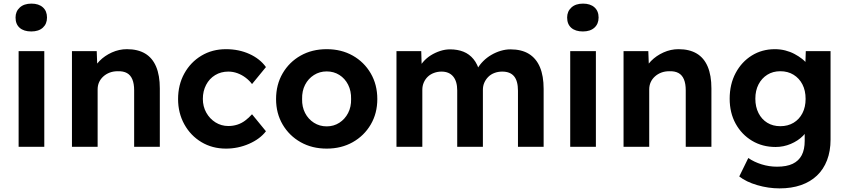

<svg xmlns="http://www.w3.org/2000/svg" viewBox="-20 -812 4683 1062"><path d="M83 0V-529H225V0ZM153 -638Q112 -638 89 -658Q66 -678 66 -715Q66 -749 89.5 -770.5Q113 -792 154 -792Q194 -792 217 -771.5Q240 -751 240 -715Q240 -680 217 -659Q194 -638 153 -638Z M378 0V-529H515L519 -421L491 -409Q501 -445 530 -474.5Q559 -504 599 -522Q639 -540 682 -540Q742 -540 782.5 -516Q823 -492 843.5 -443.5Q864 -395 864 -323V0H722V-313Q722 -349 712 -373Q702 -397 682 -408Q662 -419 631 -418Q607 -418 587 -410.5Q567 -403 551.5 -389Q536 -375 528 -357Q520 -339 520 -317V0H449Q427 0 409 0Q391 0 378 0Z M1230 10Q1154 10 1094 -26Q1034 -62 999.5 -124.5Q965 -187 965 -264Q965 -343 999.5 -405.5Q1034 -468 1094 -504Q1154 -540 1230 -540Q1301 -540 1359.5 -513.5Q1418 -487 1451 -441L1374 -347Q1360 -366 1339 -382Q1318 -398 1293.5 -407Q1269 -416 1243 -416Q1202 -416 1170 -396.5Q1138 -377 1120 -342.5Q1102 -308 1102 -265Q1102 -223 1121 -189Q1140 -155 1172 -135Q1204 -115 1243 -115Q1269 -115 1292.5 -122.5Q1316 -130 1336 -145Q1356 -160 1374 -180L1451 -86Q1418 -43 1357.5 -16.5Q1297 10 1230 10Z M1787 10Q1706 10 1643 -25.5Q1580 -61 1543.5 -123Q1507 -185 1507 -264Q1507 -344 1543.5 -406.5Q1580 -469 1643 -504.5Q1706 -540 1787 -540Q1868 -540 1931 -504.5Q1994 -469 2030.5 -406.5Q2067 -344 2067 -264Q2067 -185 2030.5 -123Q1994 -61 1931 -25.5Q1868 10 1787 10ZM1787 -113Q1826 -113 1857 -133Q1888 -153 1905.5 -187Q1923 -221 1922 -264Q1923 -309 1905.5 -343.5Q1888 -378 1857 -397.5Q1826 -417 1787 -417Q1748 -417 1716.5 -397Q1685 -377 1667.5 -343Q1650 -309 1651 -264Q1650 -221 1667.5 -187Q1685 -153 1716.5 -133Q1748 -113 1787 -113Z M2173 0V-529H2310L2313 -428L2292 -422Q2302 -448 2320.5 -469.5Q2339 -491 2363 -506Q2387 -521 2414.5 -530Q2442 -539 2469 -539Q2511 -539 2543.5 -526Q2576 -513 2599 -485Q2622 -457 2634 -412L2613 -416L2620 -431Q2633 -454 2653 -474Q2673 -494 2698 -508.5Q2723 -523 2750 -531Q2777 -539 2803 -539Q2865 -539 2905.5 -514Q2946 -489 2966.5 -440.5Q2987 -392 2987 -320V0H2845V-310Q2845 -364 2823.5 -390Q2802 -416 2758 -416Q2735 -416 2715 -408.5Q2695 -401 2681 -387Q2667 -373 2659 -355Q2651 -337 2651 -315V0H2509V-312Q2509 -362 2486.5 -389Q2464 -416 2422 -416Q2400 -416 2380 -408.5Q2360 -401 2346 -387.5Q2332 -374 2324 -355.5Q2316 -337 2316 -315V0Z M3134 0V-529H3276V0ZM3204 -638Q3163 -638 3140 -658Q3117 -678 3117 -715Q3117 -749 3140.5 -770.5Q3164 -792 3205 -792Q3245 -792 3268 -771.5Q3291 -751 3291 -715Q3291 -680 3268 -659Q3245 -638 3204 -638Z M3429 0V-529H3566L3570 -421L3542 -409Q3552 -445 3581 -474.5Q3610 -504 3650 -522Q3690 -540 3733 -540Q3793 -540 3833.5 -516Q3874 -492 3894.5 -443.5Q3915 -395 3915 -323V0H3773V-313Q3773 -349 3763 -373Q3753 -397 3733 -408Q3713 -419 3682 -418Q3658 -418 3638 -410.5Q3618 -403 3602.5 -389Q3587 -375 3579 -357Q3571 -339 3571 -317V0H3500Q3478 0 3460 0Q3442 0 3429 0Z M4292 230Q4230 230 4168.5 212Q4107 194 4069 164L4119 62Q4151 84 4192.5 97Q4234 110 4278 110Q4331 110 4364.5 94Q4398 78 4414.5 46.5Q4431 15 4431 -33V-125L4455 -119Q4449 -88 4421.5 -60.5Q4394 -33 4354 -16Q4314 1 4270 1Q4197 1 4139.5 -33.5Q4082 -68 4049 -128Q4016 -188 4016 -266Q4016 -346 4049 -408Q4082 -470 4138.5 -505Q4195 -540 4266 -540Q4296 -540 4323.5 -533Q4351 -526 4374.5 -513.5Q4398 -501 4417 -486Q4436 -471 4448 -453Q4460 -435 4463 -417L4433 -408L4437 -529H4574V-40Q4574 24 4554.5 74.5Q4535 125 4498.5 159.5Q4462 194 4410 212Q4358 230 4292 230ZM4296 -114Q4338 -114 4369.5 -133Q4401 -152 4418.5 -186Q4436 -220 4436 -265Q4436 -311 4418.5 -345Q4401 -379 4369.5 -398.5Q4338 -418 4296 -418Q4255 -418 4224 -398.5Q4193 -379 4175.5 -345Q4158 -311 4158 -266Q4158 -221 4175.5 -186.5Q4193 -152 4224 -133Q4255 -114 4296 -114Z"/></svg>

Font: Readex Pro SemiBold
Style: Regular
Weight: 600
Designer: Bonnie Shaver-Troup, Thomas Jockin
Foundry: Lexend
Version: Version 1.204